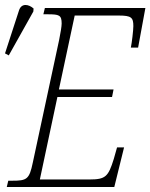

<svg xmlns="http://www.w3.org/2000/svg" viewBox="-46 -746 600 766"><path d="M-11 -525 87 -700 88 -712C69 -729 40 -735 30 -705L-26 -533ZM-19 0H410L449 -158H421L408 -112C386 -41 375 -30 311 -30H113L183 -359H401L407 -389H189L252 -684H428C478 -684 486 -676 486 -642C486 -625 480 -575 476 -556H505L534 -714H133L127 -689H144C190 -689 200 -686 200 -652C200 -641 196 -617 190 -587L85 -98C71 -30 61 -25 2 -25H-13Z"/></svg>

Font: Noto Serif Condensed ExtraLight
Style: Italic
Weight: 200
Width: 3
Italic angle: -12°
Designer: Monotype Design Team
Foundry: Monotype Imaging Inc.
Version: Version 2.013